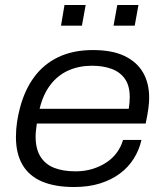

<svg xmlns="http://www.w3.org/2000/svg" viewBox="-20 -739 661 771"><path d="M277 12Q201 12 149 -10Q97 -32 70.5 -77Q44 -122 44 -189Q44 -220 48.5 -249.5Q53 -279 60 -305Q79 -378 117.5 -430Q156 -482 215 -510Q274 -538 353 -538Q431 -538 480.5 -514Q530 -490 554.5 -447.5Q579 -405 579 -347Q579 -329 576 -305Q573 -281 565 -243H128Q126 -228 124.5 -215.5Q123 -203 123 -191Q123 -141 142.5 -110Q162 -79 197.5 -65Q233 -51 283 -51Q320 -51 351 -60.5Q382 -70 407 -86.5Q432 -103 449 -126Q466 -149 474 -177H548Q539 -137 517.5 -102.5Q496 -68 462 -42.5Q428 -17 382 -2.5Q336 12 277 12ZM139 -302H497Q499 -315 500 -326.5Q501 -338 501 -349Q501 -395 481.5 -422.5Q462 -450 428 -462.5Q394 -475 349 -475Q297 -475 254.5 -456Q212 -437 182.5 -398.5Q153 -360 139 -302ZM225 -636 239 -719H324L309 -636ZM436 -636 451 -719H536L521 -636Z"/></svg>

Font: Archivo SemiExpanded Light
Style: Italic
Weight: 300
Width: 6
Italic angle: -10°
Designer: Hector Gatti
Foundry: Omnibus-Type
Version: Version 2.001